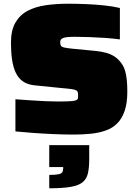

<svg xmlns="http://www.w3.org/2000/svg" viewBox="-20 -716 745 1033"><path d="M377 8Q326 8 268 5.5Q210 3 156.5 -1Q103 -5 63 -9V-182Q106 -179 147.5 -176Q189 -173 226 -171.5Q263 -170 290 -170Q337 -170 359.5 -171.5Q382 -173 390 -177Q396 -180 398 -184Q400 -188 400 -194Q400 -200 400 -207Q400 -218 396.5 -224Q393 -230 382.5 -233Q372 -236 350.5 -238.5Q329 -241 294 -244L165 -257Q128 -261 103.5 -278Q79 -295 65 -324.5Q51 -354 45 -394.5Q39 -435 39 -486Q39 -553 63 -594.5Q87 -636 129 -658Q171 -680 227 -688Q283 -696 346 -696Q390 -696 440.5 -694Q491 -692 539.5 -687Q588 -682 625 -673V-504Q590 -509 546.5 -512Q503 -515 460 -516.5Q417 -518 382 -518Q360 -518 344.5 -516.5Q329 -515 321 -512Q311 -508 307.5 -503Q304 -498 304 -488Q304 -477 307.5 -470.5Q311 -464 325 -460.5Q339 -457 369 -454L494 -442Q524 -439 550.5 -432Q577 -425 599 -410Q621 -395 639 -367Q647 -355 653 -335Q659 -315 662 -287.5Q665 -260 665 -223Q665 -161 650.5 -119Q636 -77 610 -51.5Q584 -26 548 -13.5Q512 -1 469 3.5Q426 8 377 8ZM245 297V225Q279 225 295 221.5Q311 218 315.5 210Q320 202 320 189V183H245V65H460V140Q460 186 453 216.5Q446 247 424.5 264.5Q403 282 360 289.5Q317 297 245 297Z"/></svg>

Font: Saira Expanded Black
Style: Regular
Weight: 900
Width: 7
Designer: Hector Gatti with collaboration of the Omnibus-Type team
Foundry: Omnibus-Type
Version: Version 1.101